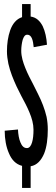

<svg xmlns="http://www.w3.org/2000/svg" viewBox="-20 -815 274 940"><path d="M88 -795V-731C60 -722 41 -698 30 -667C19 -636 14 -600 14 -564C14 -543 17 -523 21 -503C30 -463 45 -427 61 -392C78 -357 91 -332 105 -306C112 -293 118 -279 124 -265C136 -237 144 -208 144 -180C144 -156 142 -134 137 -118C132 -101 124 -90 112 -90C96 -90 87 -101 80 -118C73 -134 69 -157 68 -181L3 -175C3 -134 10 -95 24 -64C37 -33 57 -11 88 -3V105H130V-1C161 -6 182 -30 196 -63C209 -95 214 -137 214 -181C214 -202 212 -223 208 -243C199 -282 184 -319 167 -353C159 -370 151 -386 143 -401C130 -426 115 -454 104 -482C93 -509 84 -538 84 -566C84 -586 87 -605 91 -620C96 -635 102 -645 113 -645C135 -646 142 -617 145 -584L210 -596C208 -629 201 -662 189 -687C176 -712 158 -730 130 -734V-795Z"/></svg>

Font: League Gothic Condensed
Style: Regular
Weight: 400
Width: 3
Designer: Tyler Finck
Foundry: The League of Moveable Type
Version: Version 1.001;PS 001.001;hotconv 1.0.56;makeotf.lib2.0.21325